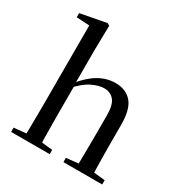

<svg xmlns="http://www.w3.org/2000/svg" viewBox="-185 -950 1039 1090"><g transform="rotate(30 335.0 -404.5)"><path d="M41 0V-28L149 -39H191L294 -28V0ZM120 0Q121 -25 121.5 -66Q122 -107 122.5 -152Q123 -197 123 -230V-745L38 -750V-777L207 -809L222 -800L219 -644V-421L221 -408V-230Q221 -197 221.5 -152Q222 -107 222.5 -66Q223 -25 224 0ZM384 0V-28L490 -39H531L638 -28V0ZM461 0Q463 -25 463.5 -65.5Q464 -106 464.5 -151Q465 -196 465 -230V-352Q465 -422 441 -450.5Q417 -479 376 -479Q341 -479 296 -457Q251 -435 199 -376L178 -413H205Q257 -478 309 -507.5Q361 -537 417 -537Q485 -537 523.5 -493Q562 -449 562 -346V-230Q562 -196 562.5 -151Q563 -106 564 -65.5Q565 -25 566 0Z"/></g></svg>

Font: Noto Serif KR ExtraLight Medium
Style: Regular
Weight: 500
Version: Version 2.002-H1;hotconv 1.1.0;makeotfexe 2.6.0